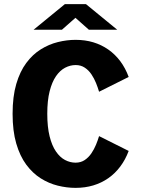

<svg xmlns="http://www.w3.org/2000/svg" viewBox="-20 -899 690 930"><path d="M345.9 11Q303.3 11 259.8 0.2Q216.4 -10.5 177.1 -35.3Q137.9 -60.1 107.1 -101.6Q76.4 -143.1 58.7 -203.9Q41 -264.6 41 -348Q41 -431.4 58.8 -492.1Q76.6 -552.9 107.4 -594.1Q138.1 -635.4 177.5 -659.9Q216.8 -684.5 260.3 -695.2Q303.9 -706 346.4 -706Q392.2 -706 431.9 -694.1Q471.6 -682.1 504.6 -659Q537.6 -635.9 562.5 -602.7Q587.4 -569.4 603.3 -526.3L459.9 -454.6Q454.1 -474.6 445.1 -496.9Q436.1 -519.2 422.8 -539Q409.5 -558.8 390.6 -571.3Q371.8 -583.9 346.4 -583.9Q320 -583.9 295.2 -570.9Q270.5 -557.9 251.1 -529.8Q231.7 -501.6 220.4 -456.9Q209 -412.1 209 -348Q209 -283.9 220.3 -238.7Q231.6 -193.4 251 -165.3Q270.3 -137.1 294.9 -124.1Q319.6 -111.1 345.8 -111.1Q371.3 -111.1 390.2 -123.7Q409.1 -136.4 422.5 -156.1Q435.9 -175.9 445 -198Q454.1 -220.1 459.9 -239.7L603.3 -167.9Q587.5 -125.6 562.5 -92.3Q537.6 -59 504.6 -35.9Q471.6 -12.9 431.7 -0.9Q391.9 11 345.9 11ZM142.6 -754.9 294.1 -878.9H396.5L547.9 -754.9H410.6L345.4 -812.7L279.9 -754.9Z"/></svg>

Font: Trispace Thin
Style: Regular
Weight: 100
Designer: Tyler Finck
Foundry: Etcetera Type Company
Version: Version 1.210